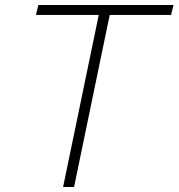

<svg xmlns="http://www.w3.org/2000/svg" viewBox="-20 -750 716 770"><path d="M676 -730H134L124 -690H376L233 0H277L420 -690H666Z"/></svg>

Font: Nacelle UltraLight
Style: Italic
Weight: 200
Italic angle: -12°
Designer: Sora Sagano
Foundry: Sora Sagano
Version: Version 1.000;FEAKit 1.0